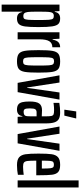

<svg xmlns="http://www.w3.org/2000/svg" viewBox="661 -1444 978 2340"><g transform="rotate(90 1150.0 -274.0)"><path d="M36 -510H115L119 -452H125Q135 -518 204 -518Q249 -518 271 -497Q293 -476 301.5 -421Q310 -366 310 -254Q310 -145 302.5 -91Q295 -37 273 -14.5Q251 8 205 8Q136 8 127 -56H122V195H36ZM224 -255Q224 -345 221 -381.5Q218 -418 208 -429.5Q198 -441 174 -441Q154 -441 143 -431.5Q132 -422 128 -399Q124 -379 123 -338Q122 -297 122 -246Q122 -150 126 -124Q131 -92 142.5 -80.5Q154 -69 176 -69Q199 -69 208.5 -80.5Q218 -92 221 -128.5Q224 -165 224 -255Z M373 -510H452L457 -426H463Q473 -478 496 -498Q519 -518 556 -518V-423Q506 -423 482.5 -385.5Q459 -348 459 -263V0H373Z M591 -255Q591 -371 600 -423.5Q609 -476 637 -497Q665 -518 728 -518Q791 -518 819 -497Q847 -476 856 -423.5Q865 -371 865 -255Q865 -139 856 -86.5Q847 -34 819 -13Q791 8 728 8Q665 8 637 -13Q609 -34 600 -86.5Q591 -139 591 -255ZM779 -255Q779 -346 776 -382.5Q773 -419 763 -431Q753 -443 728 -444Q703 -444 693 -432Q683 -420 680 -383Q677 -346 677 -255Q677 -164 680 -127Q683 -90 693 -78Q703 -66 728 -66Q753 -66 763 -78Q773 -90 776 -127Q779 -164 779 -255Z M990 0 898 -510H986L1046 -116H1051L1107 -510H1194L1103 0Z M1217 -145Q1217 -229 1241.5 -263Q1266 -297 1324 -297Q1347 -297 1398 -294V-336Q1398 -389 1393.5 -410Q1389 -431 1374.5 -437.5Q1360 -444 1322 -444Q1285 -444 1261.5 -440.5Q1238 -437 1234 -437V-508Q1297 -518 1348 -518Q1400 -518 1429 -502.5Q1458 -487 1471 -449Q1484 -411 1484 -340V0H1404L1400 -58H1395Q1390 -23 1369 -7.5Q1348 8 1317 8Q1277 8 1255.5 -7Q1234 -22 1225.5 -55Q1217 -88 1217 -145ZM1396 -115Q1398 -131 1398 -162V-197V-231H1349Q1323 -231 1312 -215Q1301 -199 1301 -150Q1301 -106 1309 -89.5Q1317 -73 1343 -73Q1365 -73 1379 -81Q1393 -89 1396 -115ZM1317 -569V-574L1338 -714H1423V-709L1389 -569Z M1614 0 1522 -510H1610L1670 -116H1675L1731 -510H1818L1727 0Z M2116 -227H1938Q1938 -151 1942 -120Q1946 -89 1960.5 -77.5Q1975 -66 2011 -66Q2033 -66 2062.5 -68.5Q2092 -71 2110 -74V-3Q2088 2 2055.5 5Q2023 8 1992 8Q1927 8 1897.5 -17.5Q1868 -43 1860 -95Q1852 -147 1852 -254Q1852 -363 1859.5 -414.5Q1867 -466 1896 -492Q1925 -518 1990 -518Q2050 -518 2076.5 -494Q2103 -470 2109.5 -419Q2116 -368 2116 -255ZM1938 -295H2034V-306Q2034 -370 2030.5 -397.5Q2027 -425 2018 -433.5Q2009 -442 1988 -442Q1964 -442 1954 -433Q1944 -424 1941 -395Q1938 -366 1938 -295Z M2179 0V-743H2265V0Z"/></g></svg>

Font: Saira Ultra Condensed SemiBold
Style: Regular
Weight: 600
Width: 1
Designer: Hector Gatti with collaboration of the Omnibus-Type team
Foundry: Omnibus-Type
Version: Version 1.001; ttfautohint (v1.8)